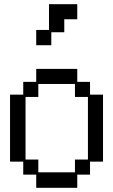

<svg xmlns="http://www.w3.org/2000/svg" viewBox="-20 -869 540 917"><path d="M153 -726H214V-849H349V-777H287V-715H225V-653H153ZM91 -97H28V-417H91V-478H153V-540H349V-478H410V-417H472V-97H410V-35H349V28H153V-35H91ZM163 -107V-46H338V-107H400V-406H338V-468H163V-406H102V-107Z"/></svg>

Font: DotGothic16
Style: Regular
Weight: 400
Designer: Fontworks Inc.
Foundry: Fontworks Inc.
Version: Version 1.100